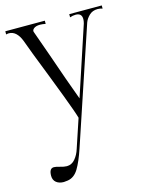

<svg xmlns="http://www.w3.org/2000/svg" viewBox="-141 -538 677 873"><g transform="rotate(-15 197.0 -101.5)"><path d="M50 264Q28 264 14.5 253Q1 242 1 222Q1 187 23 187Q32 187 49 192Q69 198 82 198Q105 198 121 179Q137 160 145 134L190 -1Q183 -27 149.5 -115.5Q116 -204 109 -221Q55 -358 40 -401Q20 -454 -17 -454Q-22 -454 -30 -452V-467H156V-452Q141 -455 130 -455Q110 -455 100 -446.5Q90 -438 95 -428L137 -310Q183 -176 217 -85L324 -409Q327 -420 327 -429Q327 -457 298 -457Q285 -457 271 -452V-467H424V-452Q413 -456 401 -456Q377 -456 361.5 -441Q346 -426 340 -409L158 135Q139 192 119.5 224.5Q100 257 69 262Q55 264 50 264Z"/></g></svg>

Font: Viaoda Libre
Style: Regular
Weight: 400
Designer: Gydient
Version: Version 2.000